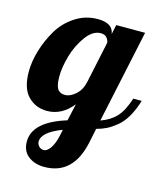

<svg xmlns="http://www.w3.org/2000/svg" viewBox="-113 -590 791 925"><g transform="rotate(15 283.0 -127.5)"><path d="M4 -175Q4 -225 20.5 -280.5Q37 -336 67 -387Q97 -438 148 -471.5Q199 -505 261 -505Q335 -505 343 -453L353 -500H497L398 -36Q446 -53 475 -84.5Q504 -116 524 -179H566Q552 -132 531.5 -97Q511 -62 485.5 -41.5Q460 -21 438 -10Q416 1 389 8L374 80Q338 250 194 250Q146 250 114 225Q82 200 82 153Q82 54 245 4L264 -81Q210 -14 137 -14Q80 -14 42 -53Q4 -92 4 -175ZM137 139Q137 151 146.5 161.5Q156 172 171 172Q188 172 204 148.5Q220 125 229 83L235 54Q137 91 137 139ZM152 -189Q152 -162 157 -144.5Q162 -127 171 -120.5Q180 -114 186 -112.5Q192 -111 202 -111Q227 -111 253.5 -134.5Q280 -158 289 -199L333 -406Q332 -419 322 -431Q312 -443 292 -443Q252 -443 218.5 -397Q185 -351 168.5 -293.5Q152 -236 152 -189Z"/></g></svg>

Font: Lobster Two
Style: Bold Italic
Weight: 700
Designer: Pablo Impallari
Foundry: Pablo Impallari. www.impallari.com
Version: Version 1.006